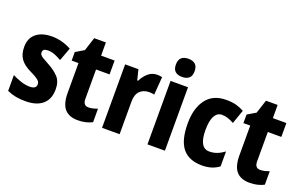

<svg xmlns="http://www.w3.org/2000/svg" viewBox="-90 -1226 2457 1561"><g transform="rotate(20 1138.5 -445.0)"><path d="M391 -231Q391 -145 339 -100.5Q287 -56 191 -56Q146 -56 108 -63Q70 -70 32 -87V-224Q67 -205 107.5 -192Q148 -179 184 -179Q240 -179 240 -219Q240 -231 234.5 -241Q229 -251 210 -264Q191 -277 148 -298Q89 -326 60.5 -365.5Q32 -405 32 -468Q32 -544 81.5 -584.5Q131 -625 219 -625Q303 -625 385 -581L343 -467Q313 -484 284.5 -495.5Q256 -507 224 -507Q180 -507 180 -475Q180 -464 185.5 -455Q191 -446 209.5 -434.5Q228 -423 267 -402Q321 -373 356 -335.5Q391 -298 391 -231Z M691 -184Q709 -184 728 -188.5Q747 -193 768 -201V-84Q743 -71 712 -63.5Q681 -56 644 -56Q569 -56 530.5 -99Q492 -142 492 -239V-495H433V-569L505 -612L543 -729H644V-615H761V-495H644V-240Q644 -184 691 -184Z M1126 -625Q1136 -625 1147 -624Q1158 -623 1170 -620L1158 -465Q1150 -467 1138.5 -468.5Q1127 -470 1116 -470Q1064 -470 1033.5 -439Q1003 -408 1004 -344V-66H852V-615H967L989 -526H997Q1014 -564 1047.5 -594.5Q1081 -625 1126 -625Z M1321 -834Q1360 -834 1381 -815Q1402 -796 1402 -755Q1402 -714 1380.5 -695.5Q1359 -677 1321 -677Q1283 -677 1261.5 -695.5Q1240 -714 1240 -755Q1240 -796 1261 -815Q1282 -834 1321 -834ZM1396 -615V-66H1245V-615Z M1719 -56Q1606 -56 1550 -124Q1494 -192 1494 -338Q1494 -469 1552 -547Q1610 -625 1726 -625Q1776 -625 1812.5 -615Q1849 -605 1880 -587L1838 -467Q1809 -483 1784 -491Q1759 -499 1733 -499Q1692 -499 1670 -458Q1648 -417 1648 -338Q1648 -183 1736 -183Q1772 -183 1803 -195Q1834 -207 1865 -230V-101Q1806 -56 1719 -56Z M2177 -184Q2195 -184 2214 -188.5Q2233 -193 2254 -201V-84Q2229 -71 2198 -63.5Q2167 -56 2130 -56Q2055 -56 2016.5 -99Q1978 -142 1978 -239V-495H1919V-569L1991 -612L2029 -729H2130V-615H2247V-495H2130V-240Q2130 -184 2177 -184Z"/></g></svg>

Font: Noto Sans Malayalam UI Condensed ExtraBold
Style: Regular
Weight: 800
Width: 3
Designer: Jelle Bosma - Monotype Design Team
Foundry: Monotype Imaging Inc.
Version: Version 2.104; ttfautohint (v1.8.4.7-5d5b)